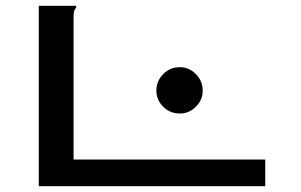

<svg xmlns="http://www.w3.org/2000/svg" viewBox="-20 -643 1040 663"><path d="M114 -623H243V-616Q237 -610 235.5 -603Q234 -596 234 -579V-92H896V0H114ZM601 -251Q567 -251 543.5 -274.5Q520 -298 520 -330Q520 -363 543.5 -387Q567 -411 601 -411Q633 -411 656.5 -387Q680 -363 680 -330Q680 -298 656.5 -274.5Q633 -251 601 -251Z"/></svg>

Font: Inconsolata UltraExpanded SemiBold
Style: Regular
Weight: 600
Width: 9
Monospace: yes
Designer: Raph Levien, Cyreal, Brenton Simpson
Foundry: Raph Levien, Cyreal, Google
Version: Version 3.001; ttfautohint (v1.8.2.53-6de2)